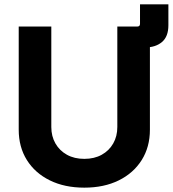

<svg xmlns="http://www.w3.org/2000/svg" viewBox="-20 -849 791 879"><path d="M518 -631.9V-727.5H608.5Q621 -727.5 621 -740V-829.1H750.9V-733.4Q750.9 -681.6 721.7 -656.8Q692.5 -631.9 644.7 -631.9ZM366 10.1Q275.8 10.1 208.2 -23.2Q140.5 -56.5 103.1 -116.2Q65.7 -176 65.7 -255.2V-727.5H214.9V-267.5Q214.9 -225 233.8 -192.2Q252.6 -159.3 286.5 -140.5Q320.4 -121.7 366 -121.7Q411.8 -121.7 445.7 -140.5Q479.6 -159.3 498.3 -192.2Q517.1 -225 517.1 -267.5V-727.5H666.3V-255.2Q666.3 -176 628.7 -116.2Q591.2 -56.5 523.7 -23.2Q456.1 10.1 366 10.1Z"/></svg>

Font: Inter Variable LoSnoCo
Style: Regular
Weight: 400
Designer: Rasmus Andersson
Foundry: rsms
Version: Version 4.000;git-a52131595; featfreeze: case,dlig,ss01,ss02